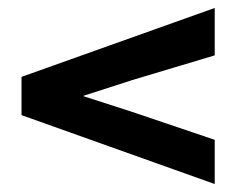

<svg xmlns="http://www.w3.org/2000/svg" viewBox="-20 -573 593 482"><path d="M34 -284 519 -111V-222L312 -292L188 -332L312 -372L519 -434V-553L34 -380Z"/></svg>

Font: Falling Sky
Style: SeBd
Weight: 600
Designer: Paul D. Hunt
Foundry: Adobe Systems Incorporated
Version: Version 1.02